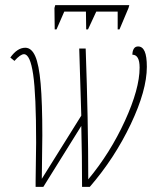

<svg xmlns="http://www.w3.org/2000/svg" viewBox="-20 -724 600 744"><path d="M118 -21Q120 -133 120 -171Q120 -357 108.5 -435.5Q97 -514 73 -514Q59 -514 36 -488L20 -501Q47 -539 78 -539Q102 -539 116.5 -506.5Q131 -474 137.5 -400Q144 -326 144 -200Q144 -157 142 -31L295 -276Q293 -356 287 -536H312Q322 -256 322 -29Q407 -131 464 -255.5Q521 -380 521 -462Q521 -512 493 -512Q493 -526 498.5 -535Q504 -544 515 -544Q532 -544 540.5 -525Q549 -506 549 -465Q549 -374 486.5 -242.5Q424 -111 328 0H298Q298 -119 295 -236L148 0H118ZM191 -693 194 -704H481L478 -693L443 -610H436V-679H353L321 -610H314L313 -679H229L199 -610H192Z"/></svg>

Font: Noto Serif CondThin
Style: Italic
Weight: 250
Width: 3
Italic angle: -12°
Designer: Monotype Design Team
Foundry: Monotype Imaging Inc.
Version: Version 1.001